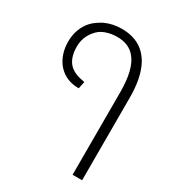

<svg xmlns="http://www.w3.org/2000/svg" viewBox="-207 -759 1017 1118"><g transform="rotate(30 301.5 -200.0)"><path d="M456.5 240.2V-314.9Q456.5 -469.2 402.8 -533.2Q361.3 -585.4 280.8 -585.4Q241.2 -585.4 205.1 -572.5Q168.9 -559.6 147 -532.2Q104.5 -484.4 104.5 -418.9Q104.5 -332.5 153.8 -294.9Q185.1 -271.5 235.8 -263.7L245.6 -261.7L235.8 -213.9H229Q185.1 -214.4 148.9 -232.2Q112.8 -250 88.4 -282.2Q68.4 -308.6 57.4 -343.3Q46.4 -377.9 46.4 -419.4Q46.4 -465.3 61.5 -503.9Q76.7 -542.5 102.5 -568.8Q114.7 -582 134.3 -595.2Q153.8 -608.4 169.4 -616.2Q220.7 -639.6 280.3 -639.6Q354 -639.6 404.3 -608.4Q453.6 -578.1 481.9 -520.5Q520.5 -442.4 520.5 -314.9V240.2Z"/></g></svg>

Font: Open Sans Light
Style: Regular
Weight: 300
Designer: Monotype Design Team
Foundry: Monotype Imaging Inc.
Version: Version 3.000; ttfautohint (v1.8.4)